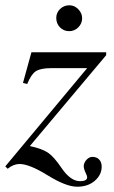

<svg xmlns="http://www.w3.org/2000/svg" viewBox="-22 -626 431 727"><path d="M289 -557Q289 -537 274.5 -522.5Q260 -508 240 -508Q219 -508 205 -522.5Q191 -537 191 -558Q191 -578 205.5 -592Q220 -606 241 -606Q260 -606 274.5 -591Q289 -576 289 -557ZM380 -417 91 -73Q137 -63 159.5 -48Q182 -33 211 10Q245 60 281 60Q308 60 308 45Q308 40 303 30Q295 14 295 2Q296 -11 306 -21.5Q316 -32 328 -32Q344 -32 353.5 -22Q363 -12 363 5Q363 36 337 58.5Q311 81 270 81Q228 81 157 37Q89 -5 52 -5Q29 -5 7 13L-2 4L308 -368H172Q132 -368 114 -356.5Q96 -345 81 -308L65 -312L97 -428H380Z"/></svg>

Font: STIX MathJax Latin
Style: Italic
Weight: 400
Italic angle: -16.33°
Designer: MicroPress Inc., with final additions and corrections provided by Coen Hoffman, Elsevier (retired)
Version: Version 1.1.1